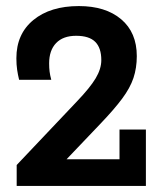

<svg xmlns="http://www.w3.org/2000/svg" viewBox="-20 -613 542 633"><path d="M35 0V-69L233 -278Q277 -324 295.5 -355Q314 -386 314 -415Q314 -455 294 -475Q274 -495 231 -495Q188 -495 165 -471Q142 -447 142 -404Q142 -389 143.5 -377Q145 -365 149 -350H43Q39 -366 36.5 -383Q34 -400 34 -421Q34 -501 90 -547Q146 -593 240 -593Q328 -593 379.5 -549.5Q431 -506 431 -428Q431 -389 420 -356Q409 -323 382.5 -287.5Q356 -252 312 -206L169 -56L128 -88H374V-186H461V0Z"/></svg>

Font: Rokkitt SemiBold
Style: Bold
Weight: 700
Version: Version 3.103